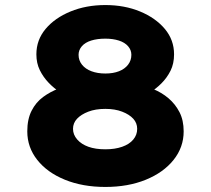

<svg xmlns="http://www.w3.org/2000/svg" viewBox="-20 -737 834 760"><path d="M397 3Q307 3 237 -25.5Q167 -54 127.5 -104Q88 -154 88 -217Q88 -265 105 -298.5Q122 -332 150.5 -353Q179 -374 213.5 -387Q248 -400 283 -407L268 -345Q245 -355 219.5 -371Q194 -387 172.5 -409.5Q151 -432 137.5 -459.5Q124 -487 124 -522Q124 -579 160.5 -622.5Q197 -666 259 -691.5Q321 -717 397 -717Q473 -717 534.5 -691.5Q596 -666 632.5 -622.5Q669 -579 669 -522Q669 -485 655 -457Q641 -429 619 -407Q597 -385 572 -370Q547 -355 525 -345L514 -406Q550 -399 585 -385Q620 -371 647 -348Q674 -325 690.5 -293Q707 -261 707 -217Q707 -154 667 -104Q627 -54 557 -25.5Q487 3 397 3ZM397 -146Q435 -146 463.5 -156Q492 -166 507.5 -184.5Q523 -203 523 -227Q523 -250 507.5 -267Q492 -284 463.5 -295Q435 -306 397 -306Q358 -306 329.5 -295Q301 -284 285 -267Q269 -250 269 -227Q269 -204 285.5 -185Q302 -166 330 -156Q358 -146 397 -146ZM397 -446Q428 -446 451 -455Q474 -464 487 -481Q500 -498 500 -520Q500 -539 487 -554Q474 -569 450.5 -576.5Q427 -584 397 -584Q365 -584 341 -576.5Q317 -569 304 -554Q291 -539 291 -520Q291 -498 304.5 -481Q318 -464 342 -455Q366 -446 397 -446Z"/></svg>

Font: Lexend Tera ExtraBold
Style: Regular
Weight: 800
Designer: Bonnie Shaver-Troup, Thomas Jockin
Foundry: Lexend
Version: Version 1.007